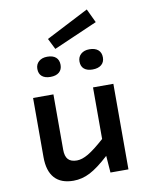

<svg xmlns="http://www.w3.org/2000/svg" viewBox="-97 -963 808 1041"><g transform="rotate(-10 307.0 -442.0)"><path d="M526 -471V0H427L420 -93Q359 -37 314.5 -14Q270 9 223 9Q154 9 119 -30Q84 -69 84 -145V-471H196V-166Q196 -130 211.5 -113Q227 -96 260 -96Q288 -96 323 -116.5Q358 -137 414 -187V-471ZM249 -712 219 -772 454 -893 490 -817ZM262 -622Q262 -596 245 -581.5Q228 -567 197 -567Q167 -567 150.5 -581Q134 -595 134 -622Q134 -647 151.5 -662.5Q169 -678 198 -678Q229 -678 245.5 -663.5Q262 -649 262 -622ZM495 -622Q495 -596 477.5 -581.5Q460 -567 429 -567Q399 -567 382.5 -581Q366 -595 366 -622Q366 -647 383.5 -662.5Q401 -678 430 -678Q461 -678 478 -663.5Q495 -649 495 -622Z"/></g></svg>

Font: Intel One Mono Medium
Style: Regular
Weight: 500
Monospace: yes
Designer: Fred Shallcrass
Foundry: Frere-Jones Type LLC
Version: Version 1.400;hotconv 1.1.0;makeotfexe 2.6.0;FJTRelease1.4